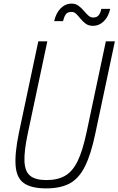

<svg xmlns="http://www.w3.org/2000/svg" viewBox="-20 -1029 656 1063"><path d="M236 14Q154 14 113 -14.5Q72 -43 66.5 -111Q61 -179 85 -295L192 -800H242L134 -291Q113 -192 115.5 -135.5Q118 -79 147.5 -55.5Q177 -32 237 -32Q300 -32 341.5 -56.5Q383 -81 410.5 -138.5Q438 -196 459 -295L566 -800H616L508 -291Q484 -175 450.5 -108Q417 -41 366 -13.5Q315 14 236 14ZM494 -886Q471 -886 455 -897.5Q439 -909 426.5 -924.5Q414 -940 402.5 -951.5Q391 -963 376 -963Q353 -963 343.5 -948.5Q334 -934 329 -912H280Q290 -957 316 -983Q342 -1009 377 -1009Q398 -1009 414 -997.5Q430 -986 443 -970.5Q456 -955 468.5 -943.5Q481 -932 495 -932Q518 -932 527.5 -946Q537 -960 541 -980H590Q581 -937 555 -911.5Q529 -886 494 -886Z"/></svg>

Font: Victor Mono Thin
Style: Italic
Weight: 100
Italic angle: -12°
Monospace: yes
Designer: Rune Bjørnerås
Version: Version 1.561;gftools[0.9.30]